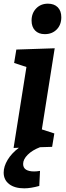

<svg xmlns="http://www.w3.org/2000/svg" viewBox="-32 -801 360 1046"><path d="M302 -707Q302 -666 277 -640.5Q252 -615 212 -615Q178 -615 159 -635Q140 -655 140 -689Q140 -729 165 -755Q190 -781 229 -781Q263 -781 282.5 -761.5Q302 -742 302 -707ZM57 -531 266 -538 196 -96 264 -74 252 -1 186 1Q144 17 119 42Q94 67 94 92Q94 113 109.5 123Q125 133 154 133Q168 133 186 130L182 212Q135 225 100 225Q48 225 18 202Q-12 179 -12 139Q-12 106 9.5 70Q31 34 71 4L42 5L112 -436L45 -458Z"/></svg>

Font: Bitter Pro
Style: Bold Italic
Weight: 700
Italic angle: -9°
Designer: Sol Matas, and Bitter project Authors
Foundry: Sol Matas
Version: Version 1.010